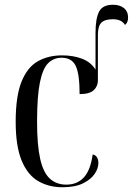

<svg xmlns="http://www.w3.org/2000/svg" viewBox="-20 -778 559 808"><path d="M243 10Q185 10 140.5 -16Q96 -42 71 -102.5Q46 -163 46 -266Q46 -373 70.5 -434Q95 -495 139 -520Q183 -545 241 -545Q288 -545 325 -531Q362 -517 382 -485V-640Q382 -700 397 -729Q412 -758 455 -758Q484 -758 501.5 -744Q519 -730 519 -704Q519 -683 506 -673Q492 -697 455 -697Q421 -697 406.5 -682.5Q392 -668 392 -632V-440Q392 -415 374.5 -398.5Q357 -382 315 -382Q315 -467 298.5 -501Q282 -535 239 -535Q206 -535 183 -512.5Q160 -490 148 -431.5Q136 -373 136 -266Q136 -168 149 -110Q162 -52 189.5 -26.5Q217 -1 259 -1Q305 -1 333 -31.5Q361 -62 370 -128Q394 -123 394 -91Q394 -70 378.5 -46.5Q363 -23 329.5 -6.5Q296 10 243 10Z"/></svg>

Font: Noto Serif Display Condensed
Style: Regular
Weight: 400
Width: 3
Designer: Monotype Design Team
Foundry: Monotype Imaging Inc.
Version: Version 2.009